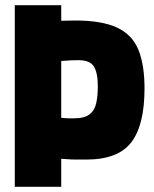

<svg xmlns="http://www.w3.org/2000/svg" viewBox="-20 -720 595 740"><path d="M37 0V-700H216V-640Q251 -641 270 -641Q373 -641 431.5 -613.5Q490 -586 513.5 -528Q537 -470 537 -379Q537 -238 486 -171.5Q435 -105 313 -105Q289 -105 277.5 -105Q266 -105 254 -105.5Q242 -106 216 -108V0ZM266 -264Q306 -264 325.5 -279.5Q345 -295 351 -323Q357 -351 357 -387Q357 -439 342 -463.5Q327 -488 283 -488Q268 -488 255 -487.5Q242 -487 216 -485V-266Q234 -264 244 -264Q254 -264 266 -264Z"/></svg>

Font: Georama SemiCondensed ExtraBold
Style: Regular
Weight: 800
Width: 4
Designer: Jean-Baptiste Levee
Foundry: Production Type
Version: Version 1.000